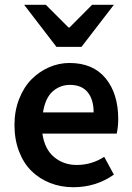

<svg xmlns="http://www.w3.org/2000/svg" viewBox="-20 -764 547 796"><path d="M270 -412.1Q229.5 -412.1 198.7 -385.3Q168 -358.4 158.2 -297.9H368.2Q368.2 -351.6 343.3 -381.8Q318.4 -412.1 270 -412.1ZM284.2 12.2Q232.4 12.2 187.7 -5.4Q143.1 -22.9 110.4 -55.2Q77.6 -87.4 58.8 -136.7Q40 -186 40 -246.1Q40 -304.2 59.3 -353.5Q78.6 -402.8 110.6 -435.1Q142.6 -467.3 183.3 -485.1Q224.1 -502.9 268.1 -502.9Q365.7 -502.9 418 -439.2Q470.2 -375.5 470.2 -270Q470.2 -239.3 463.9 -210H155.8Q165 -145.5 204.3 -112.8Q243.7 -80.1 297.9 -80.1Q359.9 -80.1 412.1 -113.8L452.1 -40Q377.9 12.2 284.2 12.2ZM213.9 -569.8 80.1 -744.1H169.9L264.2 -649.9H268.1L361.8 -744.1H452.1L317.9 -569.8Z"/></svg>

Font: Source Sans 3 Semibold
Style: Regular
Weight: 600
Designer: Paul D. Hunt
Foundry: Adobe
Version: Version 3.052;hotconv 1.1.0;makeotfexe 2.6.0